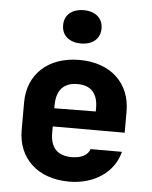

<svg xmlns="http://www.w3.org/2000/svg" viewBox="-56 -839 711 896"><g transform="rotate(5 300.0 -391.5)"><path d="M300 -637C355 -637 390 -667 390 -715C390 -763 355 -793 300 -793C245 -793 210 -763 210 -715C210 -667 245 -637 300 -637ZM540 -340C540 -472 447 -560 301 -560C154 -560 60 -472 60 -340V-210C60 -78 154 10 301 10C420 10 511 -54 535 -150H388C379 -122 350 -105 303 -105C236 -105 203 -141 203 -210V-240H540ZM203 -340C203 -408 235 -447 301 -447C366 -447 397 -410 397 -342V-327L203 -325Z"/></g></svg>

Font: Tekne LDO ExtraBold
Style: Regular
Weight: 800
Monospace: yes
Designer: Alessio Laiso, Mario Rullo, Paolo Rosset
Foundry: Alessio Laiso
Version: Version 1.000;hotconv 1.0.109;makeotfexe 2.5.65596